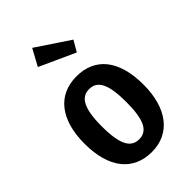

<svg xmlns="http://www.w3.org/2000/svg" viewBox="-246 -901 1004 1004"><g transform="rotate(-45 256.0 -399.0)"><path d="M198 -813 148 -721 346 -631 381 -691ZM256 -544C119 -544 37 -443 37 -265C37 -84 119 15 256 15C392 15 474 -91 474 -265C474 -449 392 -544 256 -544ZM256 -450C316 -450 346 -400 346 -265C346 -130 316 -79 256 -79C196 -79 165 -129 165 -265C165 -399 196 -450 256 -450Z"/></g></svg>

Font: Fira Sans Condensed Medium
Style: Regular
Weight: 500
Width: 3
Designer: Carrois Corporate & Edenspiekermann AG
Foundry: Carrois Corporate GbR & Edenspiekermann AG
Version: Version 4.202;PS 004.202;hotconv 1.0.88;makeotf.lib2.5.64775